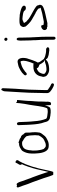

<svg xmlns="http://www.w3.org/2000/svg" viewBox="973 -1732 837 2823"><g transform="rotate(-90 1391.5 -320.5)"><path d="M55 -494C36 -475 55 -461 60 -435C62 -430 66 -422 68 -415L72 -405C86 -357 106 -305 125 -260C145 -205 164 -152 183 -98C197 -59 206 -18 222 18C226 29 228 38 235 44C247 44 261 43 268 44V45C270 43 273 41 275 44C289 15 293 -25 303 -64C331 -204 369 -337 428 -446V-448C429 -449 432 -451 434 -454V-456C441 -465 447 -473 449 -486C449 -495 443 -503 436 -503H431C431 -508 429 -513 423 -513C419 -513 414 -511 411 -506C405 -492 397 -481 391 -468H390C381 -455 370 -432 391 -417H390C373 -388 365 -355 351 -321C325 -246 304 -159 287 -75V-74C284 -66 282 -57 280 -47L276 -26L264 -67C243 -133 220 -196 196 -261C188 -280 180 -297 174 -318C161 -347 154 -380 142 -407C139 -416 137 -424 134 -431L128 -449C122 -464 103 -511 81 -489ZM94 -410V-411ZM351 -321Z M546 -223C546 -206 547 -193 549 -182V-181C554 -111 579 -23 650 -23H651C668 -21 683 -22 698 -25H699C718 -27 728 -34 744 -41C776 -57 797 -68 816 -97C831 -118 848 -133 854 -159V-163C856 -173 857 -184 858 -195C858 -201 859 -208 859 -213V-231C859 -241 858 -251 858 -261C857 -272 857 -282 855 -290V-291C855 -298 854 -303 853 -309V-310L854 -315C854 -317 853 -324 853 -328V-329C854 -335 854 -342 853 -351V-353C855 -368 842 -382 833 -391H830C824 -410 804 -430 785 -433H783C781 -435 777 -435 775 -437V-438C766 -448 758 -449 743 -454C723 -459 702 -476 696 -458H679L676 -459C646 -454 621 -439 598 -423C590 -417 583 -409 577 -398V-397C560 -369 546 -324 546 -280C545 -262 545 -244 546 -223ZM589 -256C590 -266 591 -276 593 -289C593 -304 596 -322 600 -336C605 -366 623 -395 651 -405C658 -409 671 -414 686 -414H701C705 -414 710 -414 716 -413H717C722 -408 731 -404 737 -400L757 -388C760 -386 762 -385 765 -383H766C772 -377 779 -372 785 -366L799 -352L803 -338C809 -318 813 -293 813 -269V-267C813 -255 814 -244 815 -233V-215C815 -210 814 -206 814 -203C813 -193 813 -185 812 -174V-169C802 -147 783 -121 766 -104H764C761 -102 757 -99 753 -96L737 -87C731 -84 726 -82 720 -80C705 -71 679 -63 654 -66C646 -67 641 -72 636 -75H635C628 -82 620 -89 613 -96V-97L612 -98C603 -121 597 -144 594 -174C591 -187 590 -204 590 -219C590 -233 589 -246 589 -256ZM736 -400H737ZM744 -40V-41ZM803 -338V-339ZM858 -261Z M963 -467C965 -423 967 -377 968 -330C968 -314 969 -298 971 -282C975 -211 984 -138 1006 -84V-83C1013 -53 1018 -35 1037 -21V-20C1046 -12 1062 -4 1077 -4H1078C1091 0 1108 3 1122 3H1123C1129 5 1137 5 1145 6C1172 8 1196 6 1217 -1C1230 -10 1238 -28 1245 -49L1255 -78V-47C1255 -42 1255 -38 1256 -35V-34C1256 -29 1256 -24 1257 -21V-9C1257 -5 1257 -2 1258 1V6C1267 12 1282 15 1290 7H1292C1300 7 1306 -8 1306 -19C1307 -25 1308 -31 1308 -38V-46C1307 -49 1307 -54 1307 -58C1307 -69 1308 -81 1309 -92C1309 -103 1310 -116 1310 -129V-167C1312 -202 1313 -235 1317 -269C1317 -280 1318 -292 1319 -301V-316C1321 -332 1321 -348 1322 -363C1324 -402 1330 -435 1332 -473C1332 -479 1333 -484 1333 -488V-489L1320 -488C1316 -488 1314 -489 1312 -489H1309C1306 -494 1299 -502 1291 -499C1290 -499 1289 -497 1289 -496V-490C1288 -482 1288 -479 1287 -470C1287 -465 1286 -458 1286 -453V-452C1280 -402 1272 -352 1262 -303C1247 -223 1242 -118 1212 -48C1204 -40 1191 -38 1175 -38C1169 -37 1163 -37 1158 -37H1157C1149 -38 1142 -39 1137 -39L1115 -42C1101 -44 1056 -45 1054 -70C1052 -77 1047 -86 1044 -98C1027 -150 1020 -222 1016 -286C1014 -300 1013 -316 1013 -330C1012 -373 1010 -416 1008 -456C1006 -474 1001 -488 986 -490C973 -490 961 -480 963 -467ZM1008 -451V-452ZM1016 -285V-286ZM1044 -101V-102ZM1145 6H1146ZM1332 -473Z M1434 -48C1434 -8 1468 8 1494 27C1508 35 1519 41 1534 48C1542 52 1552 54 1560 54C1568 55 1575 48 1577 39C1584 23 1565 12 1548 6L1536 0H1535C1522 -8 1509 -18 1497 -26C1497 -26 1481 -33 1479 -44C1478 -53 1479 -58 1479 -64V-95C1479 -101 1479 -104 1480 -110V-132C1480 -146 1481 -158 1481 -174C1481 -184 1481 -192 1482 -203C1482 -346 1499 -477 1503 -615C1504 -641 1506 -664 1506 -690V-697C1506 -709 1497 -719 1487 -719C1484 -719 1482 -719 1479 -716C1470 -701 1460 -686 1460 -664C1453 -505 1437 -354 1437 -190C1437 -173 1436 -160 1436 -144C1436 -132 1435 -119 1435 -107V-76C1435 -66 1434 -57 1434 -48ZM1493 27H1494Z M1673 -97C1676 -78 1681 -63 1692 -52C1713 -31 1748 -13 1790 -16C1797 -16 1804 -17 1811 -18H1812C1829 -18 1846 -23 1861 -27C1889 -34 1913 -46 1925 -66L1930 -62V-61H1934C1938 -43 1962 -32 1981 -29H1982V-28C1994 -22 2019 -21 2038 -18C2053 -14 2075 -12 2089 -16H2090C2098 -16 2108 -26 2108 -38C2108 -41 2108 -43 2106 -46C2098 -54 2085 -64 2070 -61H2062C2060 -60 2056 -60 2052 -61L2034 -63L2016 -66C2005 -68 1989 -72 1978 -75H1977C1961 -80 1947 -89 1935 -95C1929 -101 1925 -108 1920 -116C1918 -118 1914 -123 1913 -126C1903 -142 1887 -155 1884 -182V-185C1887 -193 1891 -200 1897 -209C1913 -243 1924 -279 1936 -317L1945 -343C1949 -363 1952 -380 1952 -403C1952 -412 1949 -420 1948 -432C1941 -461 1924 -484 1889 -480C1856 -473 1831 -470 1805 -457C1776 -445 1758 -431 1732 -413C1724 -401 1713 -396 1703 -385V-384C1697 -378 1691 -366 1698 -359V-358C1702 -337 1731 -347 1737 -357C1747 -369 1754 -373 1770 -383C1781 -392 1794 -401 1809 -408C1832 -422 1862 -427 1889 -436H1894C1896 -436 1901 -434 1904 -433L1906 -419L1909 -404L1910 -396C1910 -368 1904 -345 1897 -323C1892 -299 1880 -274 1871 -252V-245C1866 -246 1859 -248 1854 -248H1820C1746 -248 1699 -208 1683 -149C1682 -146 1682 -141 1681 -136V-135C1676 -121 1673 -113 1673 -97ZM1717 -96V-101C1717 -111 1721 -125 1726 -134C1736 -170 1765 -188 1798 -199C1801 -194 1804 -189 1806 -184C1811 -174 1829 -167 1850 -160L1851 -159H1852C1852 -159 1854 -157 1856 -153C1866 -133 1879 -112 1893 -97C1897 -95 1903 -91 1907 -88L1922 -79H1904C1879 -79 1853 -60 1820 -59L1816 -58L1801 -57L1794 -56H1785C1782 -55 1777 -55 1772 -56C1768 -56 1762 -57 1758 -59C1757 -59 1753 -60 1751 -62C1747 -63 1740 -67 1734 -71C1727 -74 1717 -82 1717 -96ZM1800 -57H1801ZM1889 -480Z M2202 -654C2202 -641 2214 -629 2228 -629C2239 -629 2249 -640 2249 -651C2249 -664 2237 -676 2224 -676C2213 -676 2202 -665 2202 -654ZM2206 -440C2206 -391 2208 -342 2209 -293C2209 -281 2210 -269 2211 -258L2212 -243V-217C2214 -201 2215 -183 2215 -165C2216 -158 2216 -149 2217 -143V-119C2218 -87 2219 -54 2219 -22V44C2219 63 2227 78 2241 78C2252 78 2263 67 2263 56V-22C2263 -54 2262 -87 2262 -119L2261 -136C2261 -141 2261 -148 2260 -152V-153C2260 -165 2258 -182 2258 -196C2257 -208 2257 -221 2256 -233C2256 -241 2255 -248 2255 -260C2254 -268 2254 -278 2253 -287C2252 -333 2250 -380 2250 -426V-452C2250 -475 2245 -494 2228 -494C2222 -494 2216 -490 2214 -486V-484C2213 -483 2213 -484 2211 -482C2209 -470 2206 -454 2206 -440ZM2262 -121Z M2361 -80C2361 -70 2372 -56 2380 -49C2384 -48 2389 -49 2396 -49H2397C2400 -46 2406 -45 2412 -42C2420 -42 2430 -42 2439 -43H2440C2460 -38 2480 -47 2499 -50C2560 -65 2626 -75 2681 -96C2710 -109 2728 -116 2733 -148C2733 -149 2732 -152 2732 -155C2732 -156 2731 -158 2731 -162C2730 -164 2728 -174 2724 -178V-179C2725 -191 2716 -201 2704 -210C2680 -228 2661 -238 2635 -253C2607 -267 2580 -284 2552 -300C2530 -311 2513 -327 2496 -344C2492 -347 2488 -349 2485 -352C2484 -354 2484 -356 2482 -359H2481C2477 -368 2471 -377 2465 -385C2470 -389 2475 -392 2480 -396H2482C2489 -396 2497 -399 2503 -405L2516 -408H2517C2517 -408 2519 -409 2522 -409H2532C2536 -409 2539 -408 2540 -408C2546 -408 2550 -407 2554 -407H2555C2585 -402 2613 -401 2636 -388H2638C2642 -384 2647 -380 2649 -375V-372C2655 -366 2672 -357 2687 -359H2688C2707 -359 2720 -369 2720 -387C2716 -417 2667 -430 2637 -438H2636C2633 -439 2632 -440 2630 -440L2614 -443H2613C2604 -446 2596 -448 2585 -449C2578 -449 2569 -450 2559 -450L2548 -451L2540 -452C2532 -452 2522 -453 2515 -453H2492C2456 -453 2424 -446 2416 -422H2415C2411 -415 2409 -411 2407 -404C2407 -401 2406 -400 2406 -398C2406 -389 2407 -384 2410 -379V-369C2415 -359 2432 -340 2441 -331L2456 -316C2474 -298 2495 -281 2517 -269L2539 -257C2551 -249 2563 -244 2576 -235L2589 -228L2593 -227L2608 -217L2616 -214L2621 -213C2629 -205 2638 -203 2648 -196C2656 -192 2666 -183 2673 -177H2674V-176C2677 -172 2681 -167 2681 -159C2681 -159 2682 -156 2682 -153C2685 -150 2688 -146 2691 -143C2684 -140 2685 -139 2675 -138C2654 -133 2637 -126 2615 -121L2588 -115C2580 -114 2571 -112 2562 -110C2546 -106 2527 -104 2513 -100L2478 -94L2476 -95C2473 -95 2469 -96 2466 -96H2465C2462 -97 2458 -97 2454 -97C2451 -97 2443 -97 2438 -99C2435 -108 2432 -119 2429 -129C2427 -131 2425 -133 2420 -134C2394 -134 2362 -113 2362 -90V-88C2361 -85 2361 -83 2361 -82ZM2608 -217H2609ZM2681 -96Z"/></g></svg>

Font: Scribbler
Style: Lt
Weight: 300
Designer: Mew Too
Foundry: Cannot Into Space Fonts
Version: Version 1.001